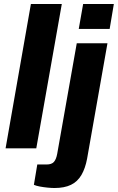

<svg xmlns="http://www.w3.org/2000/svg" viewBox="-20 -744 591 963"><path d="M8 0 135 -724H290L162 0ZM375 -599 397 -724H551L530 -599ZM253 199Q239 199 218.5 197Q198 195 179.5 191.5Q161 188 150 183L167 81H214Q239 81 250.5 68Q262 55 267 27L365 -527H519L417 51Q408 100 388.5 133.5Q369 167 336 183Q303 199 253 199Z"/></svg>

Font: Archivo SemiCondensed ExtraBold
Style: Italic
Weight: 800
Width: 4
Italic angle: -10°
Designer: Hector Gatti
Foundry: Omnibus-Type
Version: Version 2.001